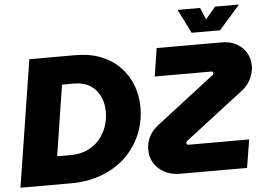

<svg xmlns="http://www.w3.org/2000/svg" viewBox="-58 -977 1456 1056"><g transform="rotate(-5 669.5 -449.5)"><path d="M13 0 123 -700H377Q457 -700 518.5 -675.5Q580 -651 622.5 -607Q665 -563 687 -505.5Q709 -448 709 -382Q709 -318 689.5 -260.5Q670 -203 634 -155Q598 -107 547 -72.5Q496 -38 432 -19Q368 0 293 0ZM229 -155H306Q356 -155 395.5 -173Q435 -191 462 -222Q489 -253 503 -292.5Q517 -332 517 -376Q517 -424 498.5 -462Q480 -500 445 -522.5Q410 -545 360 -545H290ZM896 0Q844 0 807 -20.5Q770 -41 750.5 -74Q731 -107 731 -145Q731 -184 747 -217Q763 -250 798 -277L1119 -525Q1122 -527 1123.5 -530Q1125 -533 1125 -536Q1125 -539 1122.5 -542Q1120 -545 1115 -545H802L826 -700H1183Q1234 -700 1268.5 -680Q1303 -660 1321 -628Q1339 -596 1339 -558Q1339 -535 1331.5 -510.5Q1324 -486 1309 -464Q1294 -442 1269 -423L948 -176Q946 -174 944.5 -171Q943 -168 943 -166Q943 -161 946 -158Q949 -155 955 -155H1289L1264 0ZM1025 -767 959 -899H1083L1111 -834L1166 -899H1298L1182 -767Z"/></g></svg>

Font: MuseoModerno ExtraBold
Style: Italic
Weight: 800
Italic angle: -9°
Designer: Pablo Cosgaya, Héctor Gatti, Marcela Romero, and the Authors of The MuseoModerno Project.
Foundry: Omnibus-Type Team
Version: Version 1.003